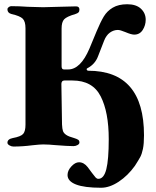

<svg xmlns="http://www.w3.org/2000/svg" viewBox="-20 -684 736 904"><path d="M298 140Q298 119 316 99.5Q334 80 352 80Q375 80 393 103L413 130Q424 145 430 151.5Q436 158 443 158Q469 158 480.5 113Q492 68 492 -29Q492 -156 454 -230.5Q416 -305 321 -305H283Q276 -305 272.5 -300.5Q269 -296 269 -289L272 -98Q273 -77 276.5 -67Q280 -57 291.5 -49Q303 -41 329 -34Q342 -30 348 -26Q354 -22 354 -13Q354 -6 345 -1Q336 4 326 4Q300 4 237 -1Q226 -2 212.5 -3Q199 -4 183 -4Q168 -4 132 0Q86 6 43 6Q34 6 24.5 0.5Q15 -5 15 -12Q15 -29 40 -34Q78 -41 89 -53.5Q100 -66 100 -97V-551Q100 -583 87 -596Q74 -609 34 -618Q15 -623 15 -640Q15 -646 21 -650.5Q27 -655 33 -655Q70 -655 111 -652Q165 -650 183 -650Q202 -650 258 -652Q316 -654 338 -654Q354 -654 354 -639Q354 -630 349.5 -625.5Q345 -621 335 -618Q294 -606 282 -593Q270 -580 270 -550V-372Q270 -357 281 -357H301Q359 -357 401 -455L435 -537Q453 -580 468.5 -606Q484 -632 511 -648Q538 -664 579 -664Q621 -664 643.5 -643Q666 -622 666 -591Q666 -565 652 -543Q638 -521 612 -521Q598 -521 570 -533Q546 -543 535 -543Q515 -543 497.5 -530.5Q480 -518 470 -492L442 -420Q428 -382 392 -363Q388 -362 388 -358Q388 -355 390.5 -353Q393 -351 395 -351Q658 -351 658 -47Q658 -7 653 17Q648 41 640.5 55Q633 69 615 97Q582 143 539 171.5Q496 200 456 200Q377 200 337.5 184.5Q298 169 298 140Z"/></svg>

Font: EB Garamond ExtraBold
Style: Regular
Weight: 800
Designer: Georg Duffner and Octavio Pardo
Foundry: Georg Duffner
Version: Version 1.000